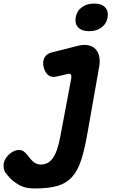

<svg xmlns="http://www.w3.org/2000/svg" viewBox="-91 -793 711 1083"><path d="M311 -351Q313 -364 309 -371.5Q305 -379 292 -376L232 -362Q201 -354 182 -368.5Q163 -383 155 -415Q148 -445 159.5 -467.5Q171 -490 203 -498L350 -535Q383 -543 408 -537.5Q433 -532 448 -516Q463 -500 468.5 -475Q474 -450 469 -420L403 -46Q387 47 367.5 108Q348 169 315.5 205Q283 241 233.5 255.5Q184 270 107 270Q91 270 71.5 268Q52 266 30.5 257Q9 248 -14 230Q-37 212 -60 181Q-68 170 -70 155.5Q-72 141 -70 129Q-68 116 -60 102.5Q-52 89 -40 78Q-28 67 -13.5 60Q1 53 16 53Q32 53 43.5 61.5Q55 70 68 87Q74 94 80 102Q86 110 94.5 117.5Q103 125 114 130Q125 135 140 135Q161 135 177.5 126Q194 117 207.5 98Q221 79 231 49.5Q241 20 249 -22ZM412 -617Q371 -617 350.5 -638Q330 -659 336 -695Q342 -731 370.5 -752Q399 -773 440 -773Q481 -773 501.5 -752Q522 -731 516 -695Q510 -659 481.5 -638Q453 -617 412 -617Z"/></svg>

Font: Maple Mono NL ExtraBold
Style: Italic
Weight: 800
Italic angle: -10°
Monospace: yes
Designer: subframe7536
Version: Version 7.000